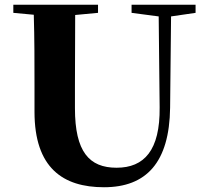

<svg xmlns="http://www.w3.org/2000/svg" viewBox="-20 -767 869 807"><path d="M533 -713 647 -698 651 -316C653 -135 586 -62 470 -62C355 -62 295 -129 295 -312V-406L296 -704L392 -713V-747H36V-713L122 -705C125 -605 125 -504 125 -406V-297C125 -61 245 20 417 20C595 20 692 -84 695 -314L699 -698L802 -713V-747H533Z"/></svg>

Font: Noto Serif CJK SC Black
Style: Regular
Weight: 900
Designer: Ryoko NISHIZUKA 西塚涼子 (kana & ideographs); Frank Grießhammer (Latin, Greek & Cyrillic); Wenlong ZHANG 张文龙 (bopomofo); San
Foundry: Adobe
Version: Version 2.001;hotconv 1.1.0;makeotfexe 2.6.0